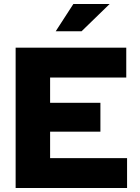

<svg xmlns="http://www.w3.org/2000/svg" viewBox="-20 -938 697 958"><path d="M58 0V-700H610V-551H230V-425H481V-281H230V-149H614V0ZM258 -782 346 -918H527L387 -782Z"/></svg>

Font: Red Hat Display Black
Style: Regular
Weight: 900
Designer: Pentagram, MCKL
Foundry: Pentagram, MCKL
Version: Version 1.023; ttfautohint (v1.8.3)